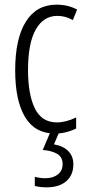

<svg xmlns="http://www.w3.org/2000/svg" viewBox="-20 -562 370 822"><path d="M217 10Q130 10 87.5 -60.5Q45 -131 45 -261Q45 -396 90.5 -469Q136 -542 222 -542Q272 -542 310 -521L292 -476Q260 -494 226 -494Q166 -494 133 -435.5Q100 -377 100 -262Q100 -157 129.5 -97.5Q159 -38 223 -38Q262 -38 306 -59V-12Q287 -2 262.5 4Q238 10 217 10ZM294 141Q294 188 263.5 214Q233 240 180 240Q150 240 129 234V195Q151 201 174 201Q207 201 227.5 185Q248 169 248 141Q248 110 224.5 96.5Q201 83 163 80L197 0H235L211 56Q251 63 272.5 85Q294 107 294 141Z"/></svg>

Font: Noto Sans Tamil ExtraCondensed Light
Style: Regular
Weight: 300
Width: 2
Designer: Jelle Bosma - Monotype Design Team
Foundry: Monotype Imaging Inc.
Version: Version 2.004; ttfautohint (v1.8.4.7-5d5b)